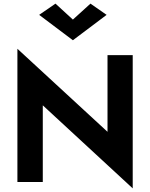

<svg xmlns="http://www.w3.org/2000/svg" viewBox="-20 -1004 827 1059"><path d="M573 -700H712V35L216 -423V0H76V-735L573 -277ZM382 -896 479 -984 568 -922 382 -782 196 -922 286 -984Z"/></svg>

Font: Renner*
Style: Semi
Weight: 600
Version: Version 003.000 ; ttfautohint (v0.97) -l 8 -r 50 -G 200 -x 1